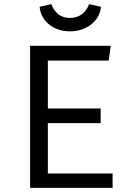

<svg xmlns="http://www.w3.org/2000/svg" viewBox="-20 -911 640 931"><path d="M319 -759C396 -759 462 -805 470 -878L412 -891C398 -851 366 -824 319 -824C272 -824 244 -851 229 -891L172 -878C179 -805 243 -759 319 -759ZM212 -617H507L517 -689H126V0H526V-70H212V-314H468V-385H212Z"/></svg>

Font: FiraMono Nerd Font
Style: Regular
Weight: 400
Designer: Carrois Corporate & Edenspiekermann AG
Foundry: Carrois Corporate GbR & Edenspiekermann AG
Version: Version 003.206;Nerd Fonts 3.3.0